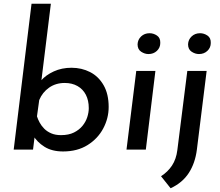

<svg xmlns="http://www.w3.org/2000/svg" viewBox="-20 -797 1174 1023"><path d="M316 10Q257 10 217 -15Q177 -40 155 -78L169 -105L156 0H53L148 -777H251L196 -331L198 -367Q224 -397 266.5 -416.5Q309 -436 361 -436Q415 -436 460 -413Q505 -390 532 -343Q559 -296 559 -227Q559 -167 530 -112.5Q501 -58 446.5 -24Q392 10 316 10ZM305 -77Q346 -77 374 -91Q402 -105 419.5 -126.5Q437 -148 445 -173Q453 -198 453 -221Q453 -262 437.5 -292Q422 -322 393 -338.5Q364 -355 325 -355Q277 -355 241.5 -330Q206 -305 189 -264L177 -177Q182 -161 191.5 -143.5Q201 -126 216 -111Q231 -96 253 -86.5Q275 -77 305 -77Z M706 -419H808L757 0H654ZM713 -561Q714 -586 732 -603Q750 -620 777 -620Q798 -620 816.5 -607.5Q835 -595 834 -568Q834 -543 816 -526Q798 -509 771 -509Q751 -509 732 -521.5Q713 -534 713 -561Z M838 142Q874 119 896.5 85Q919 51 925 2L978 -419H1081L1029 0Q1020 72 986 124.5Q952 177 889 206ZM982 -561Q983 -586 1001 -603Q1019 -620 1046 -620Q1067 -620 1085.5 -607.5Q1104 -595 1103 -568Q1103 -543 1085 -526Q1067 -509 1040 -509Q1020 -509 1001 -521.5Q982 -534 982 -561Z"/></svg>

Font: Josefin Sans Medium
Style: Italic
Weight: 500
Italic angle: -7°
Designer: Santiago Orozco
Foundry: Typemade
Version: Version 2.000